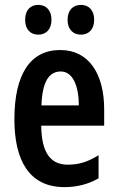

<svg xmlns="http://www.w3.org/2000/svg" viewBox="-20 -757 482 787"><path d="M83 -676C83 -636 105 -615 137 -615C169 -615 191 -637 191 -676C191 -715 169 -737 137 -737C105 -737 83 -716 83 -676ZM257 -676C257 -637 279 -615 312 -615C344 -615 366 -637 366 -676C366 -715 344 -737 312 -737C280 -737 257 -716 257 -676ZM227 -552C103 -552 39 -451 39 -268C39 -102 98 10 244 10C296 10 342 -2 384 -26V-121C340 -93 302 -82 258 -82C185 -82 150 -134 149 -242H407V-309C407 -453 345 -552 227 -552ZM229 -464C278 -464 303 -406 303 -325H150C153 -422 181 -464 229 -464Z"/></svg>

Font: Noto Sans Armenian ExtraCondensed SemiBold
Style: Regular
Weight: 600
Width: 2
Designer: Monotype Design Team
Foundry: Monotype Imaging Inc.
Version: Version 2.008